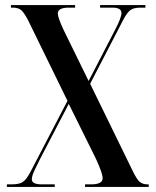

<svg xmlns="http://www.w3.org/2000/svg" viewBox="-20 -734 613 754"><path d="M7 0H195V-10H144Q105 -10 105 -30Q105 -43 115.5 -65Q126 -87 138 -111L250 -326L356 -112Q383 -54 383 -34Q383 -10 338 -10H314V0H564V-10H559Q540 -10 528.5 -20Q517 -30 502 -61L334 -405L465 -658Q480 -686 493 -695Q506 -704 531 -704H551V-714H373V-704H422Q457 -704 457 -683Q457 -665 432 -617L328 -416L230 -616Q207 -665 207 -681Q207 -704 250 -704H275V-714H23V-704H31Q52 -704 63.5 -694Q75 -684 91 -653L245 -338L98 -56Q83 -28 69 -19Q55 -10 26 -10H7Z"/></svg>

Font: Noto Serif Display Condensed Semi
Style: Regular
Weight: 600
Width: 3
Designer: Monotype Design Team
Foundry: Monotype Imaging Inc.
Version: Version 1.900